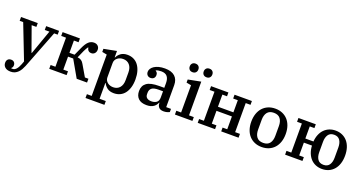

<svg xmlns="http://www.w3.org/2000/svg" viewBox="-44 -1539 4825 2558"><g transform="rotate(20 2368.0 -260.0)"><path d="M123 212Q69 212 41.5 187Q14 162 14 125Q14 94 30.5 76.5Q47 59 77 59Q105 59 120.5 76Q136 93 136 119Q136 134 129.5 145.5Q123 157 115 162V166Q120 168 124.5 168Q129 168 136 168Q190 168 229 67L245 23L55 -466H5V-520H242V-466H175L299 -119H304L427 -466H361V-520H544V-466H494L285 72Q274 99 259.5 124.5Q245 150 225.5 169.5Q206 189 181 200.5Q156 212 123 212Z M594 -54H662V-466H594V-520H840V-466H774V-292H847L897 -403Q929 -474 962 -503Q995 -532 1037 -532Q1072 -532 1093 -511.5Q1114 -491 1114 -459Q1114 -427 1095.5 -407Q1077 -387 1049 -387Q1022 -387 1006 -402.5Q990 -418 986 -445H982Q973 -433 963 -416Q953 -399 943 -377L897 -273Q929 -270 950.5 -255.5Q972 -241 988 -211L1080 -54H1130V0H983L847 -238H774V-54H840V0H594Z M1181 146H1249V-440L1181 -453V-497L1361 -532V-442H1366Q1382 -478 1418 -505Q1454 -532 1512 -532Q1560 -532 1599 -513.5Q1638 -495 1665 -460Q1692 -425 1707 -374.5Q1722 -324 1722 -260Q1722 -196 1707 -145.5Q1692 -95 1665 -60Q1638 -25 1599 -6.5Q1560 12 1512 12Q1453 12 1417.5 -15Q1382 -42 1366 -78H1361V146H1449V200H1181ZM1477 -60Q1534 -60 1568 -99Q1602 -138 1602 -207V-313Q1602 -382 1568 -421Q1534 -460 1477 -460Q1454 -460 1433.5 -453.5Q1413 -447 1396.5 -434Q1380 -421 1370.5 -403Q1361 -385 1361 -362V-158Q1361 -135 1370.5 -117Q1380 -99 1396.5 -86Q1413 -73 1433.5 -66.5Q1454 -60 1477 -60Z M1976 12Q1898 12 1858.5 -26.5Q1819 -65 1819 -132Q1819 -208 1873 -247Q1927 -286 2049 -286H2121V-354Q2121 -415 2094 -447Q2067 -479 2009 -479Q1960 -479 1935 -465V-461Q1946 -456 1955.5 -443.5Q1965 -431 1965 -409Q1965 -381 1948.5 -364Q1932 -347 1901 -347Q1875 -347 1857.5 -364.5Q1840 -382 1840 -412Q1840 -435 1853.5 -456.5Q1867 -478 1893 -495Q1919 -512 1956.5 -522Q1994 -532 2043 -532Q2137 -532 2185 -488Q2233 -444 2233 -365V-53H2301V-8Q2287 0 2265 6Q2243 12 2218 12Q2172 12 2150.5 -11.5Q2129 -35 2129 -72V-77H2124Q2117 -60 2106 -44.5Q2095 -29 2077.5 -16Q2060 -3 2035 4.5Q2010 12 1976 12ZM2020 -58Q2064 -58 2092.5 -79Q2121 -100 2121 -148V-237H2061Q1990 -237 1962 -214Q1934 -191 1934 -148V-129Q1934 -93 1957 -75.5Q1980 -58 2020 -58Z M2376 -54H2444V-440L2376 -453V-497L2556 -532V-54H2624V0H2376ZM2403 -610Q2374 -610 2358 -627Q2342 -644 2342 -669V-673Q2342 -698 2358 -715Q2374 -732 2403 -732Q2432 -732 2448 -715Q2464 -698 2464 -673V-669Q2464 -644 2448 -627Q2432 -610 2403 -610ZM2601 -610Q2572 -610 2556 -627Q2540 -644 2540 -669V-673Q2540 -698 2556 -715Q2572 -732 2601 -732Q2630 -732 2646 -715Q2662 -698 2662 -673V-669Q2662 -644 2646 -627Q2630 -610 2601 -610Z M2699 -54H2767V-466H2699V-520H2945V-466H2879V-294H3098V-466H3032V-520H3278V-466H3210V-54H3278V0H3032V-54H3098V-236H2879V-54H2945V0H2699Z M3608 -47Q3671 -47 3700.5 -86Q3730 -125 3730 -190V-330Q3730 -395 3700.5 -434Q3671 -473 3608 -473Q3545 -473 3515.5 -434Q3486 -395 3486 -330V-190Q3486 -125 3515.5 -86Q3545 -47 3608 -47ZM3608 12Q3553 12 3508 -7Q3463 -26 3431 -61Q3399 -96 3381.5 -146.5Q3364 -197 3364 -260Q3364 -323 3381.5 -373.5Q3399 -424 3431 -459Q3463 -494 3508 -513Q3553 -532 3608 -532Q3663 -532 3708 -513Q3753 -494 3785 -459Q3817 -424 3834.5 -373.5Q3852 -323 3852 -260Q3852 -197 3834.5 -146.5Q3817 -96 3785 -61Q3753 -26 3708 -7Q3663 12 3608 12Z M4463 12Q4414 12 4373 -5Q4332 -22 4302 -54Q4272 -86 4254 -132Q4236 -178 4233 -236H4118V-54H4184V0H3938V-54H4006V-466H3938V-520H4184V-466H4118V-294H4233Q4237 -349 4255.5 -393.5Q4274 -438 4304 -468.5Q4334 -499 4374.5 -515.5Q4415 -532 4463 -532Q4515 -532 4557.5 -513Q4600 -494 4630.5 -459Q4661 -424 4677.5 -373.5Q4694 -323 4694 -260Q4694 -197 4677.5 -146.5Q4661 -96 4630.5 -61Q4600 -26 4557.5 -7Q4515 12 4463 12ZM4463 -47Q4519 -47 4545.5 -85.5Q4572 -124 4572 -188V-332Q4572 -396 4545.5 -434.5Q4519 -473 4463 -473Q4407 -473 4380.5 -434.5Q4354 -396 4354 -332V-188Q4354 -124 4380.5 -85.5Q4407 -47 4463 -47Z"/></g></svg>

Font: IBM Plex Serif Medm
Style: Regular
Weight: 500
Designer: Mike Abbink, Paul van der Laan, Pieter van Rosmalen
Foundry: Bold Monday
Version: Version 3.001